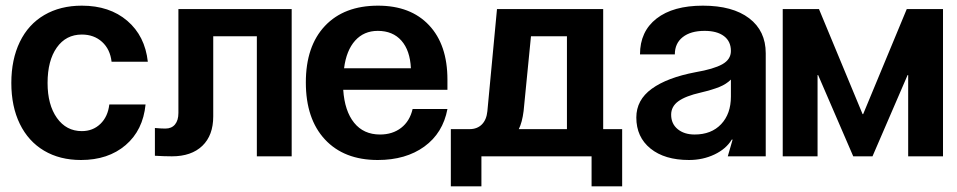

<svg xmlns="http://www.w3.org/2000/svg" viewBox="-20 -552 3380 678"><path d="M266 13Q191 13 135.5 -20Q80 -53 50 -114.5Q20 -176 20 -259Q20 -342 50 -404Q80 -466 136.5 -499Q193 -532 269 -532Q367 -532 429.5 -478.5Q492 -425 502 -334H374Q369 -378 340.5 -404Q312 -430 269 -430Q213 -430 180.5 -384Q148 -338 148 -259Q148 -182 181 -135.5Q214 -89 269 -89Q308 -89 334.5 -114.5Q361 -140 366 -183H494Q485 -92 423.5 -39.5Q362 13 266 13Z M1010 0H887V-424H733V-141Q733 -74 694.5 -37Q656 0 587 0Q561 0 527 -2V-100Q549 -98 564 -98Q586 -98 598 -112.5Q610 -127 610 -153V-520H1010Z M1314 13Q1195 13 1127.5 -59.5Q1060 -132 1060 -261Q1060 -389 1127.5 -460.5Q1195 -532 1315 -532Q1430 -532 1495 -463Q1560 -394 1560 -271V-235H1192Q1197 -160 1230.5 -118.5Q1264 -77 1322 -77Q1366 -77 1396.5 -100.5Q1427 -124 1437 -167H1560Q1544 -82 1478.5 -34.5Q1413 13 1314 13ZM1431 -311Q1428 -374 1397.5 -408.5Q1367 -443 1314 -443Q1265 -443 1234 -408.5Q1203 -374 1195 -311Z M2110 -96H2177V106H2069V0H1680V106H1572V-96H1638Q1665 -96 1681.5 -112.5Q1698 -129 1701 -159L1735 -520H2110ZM1982 -96V-424H1855L1829 -160Q1824 -120 1812 -96Z M2227 -137Q2227 -199 2281.5 -238.5Q2336 -278 2436 -297Q2500 -308 2530.5 -325Q2561 -342 2561 -372Q2561 -406 2536.5 -424.5Q2512 -443 2468 -443Q2419 -443 2391 -421Q2363 -399 2363 -360H2240Q2240 -441 2298.5 -486.5Q2357 -532 2462 -532Q2567 -532 2625.5 -487.5Q2684 -443 2684 -364V0H2550L2567 -59H2564Q2544 -26 2503 -6.5Q2462 13 2413 13Q2327 13 2277 -27.5Q2227 -68 2227 -137ZM2433 -77Q2492 -77 2526.5 -113.5Q2561 -150 2561 -211V-271Q2545 -255 2520.5 -245Q2496 -235 2454 -225Q2401 -213 2375.5 -194.5Q2350 -176 2350 -147Q2350 -115 2373 -96Q2396 -77 2433 -77Z M3026 -149H3028L3182 -520H3310V0H3187V-287H3185L3061 0H2993L2869 -287H2867V0H2744V-520H2872Z"/></svg>

Font: Non Bureau Medium
Style: Regular
Weight: 500
Designer: Jona Saucedo
Foundry: Non Foundry
Version: Version 1.000; ttfautohint (v1.8.4)